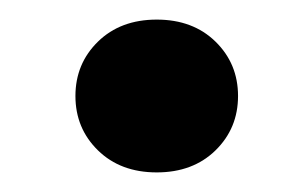

<svg xmlns="http://www.w3.org/2000/svg" viewBox="-20 -424 295 196"><path d="M140 -248Q103 -248 80 -270.5Q57 -293 57 -326Q57 -359 80 -381.5Q103 -404 140 -404Q177 -404 200 -381.5Q223 -359 223 -326Q223 -293 200 -270.5Q177 -248 140 -248Z"/></svg>

Font: DM Sans 17pt
Style: Bold Italic
Weight: 700
Italic angle: -10°
Version: Version 4.004;gftools[0.9.30]